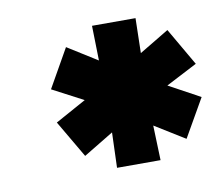

<svg xmlns="http://www.w3.org/2000/svg" viewBox="-51 -777 549 478"><g transform="rotate(-10 223.5 -538.5)"><path d="M392 -400 316 -447 319 -359H209L212 -448L136 -402L81 -496L159 -539L81 -580L136 -677L211 -630L209 -718H319L317 -630L392 -675L447 -580L368 -539L447 -496Z"/></g></svg>

Font: Gontserrat Black
Style: Italic
Weight: 900
Italic angle: -11.3°
Designer: Julieta Ulanovsky
Foundry: Julieta Ulanovsky
Version: Version 6.001